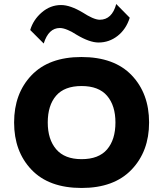

<svg xmlns="http://www.w3.org/2000/svg" viewBox="-20 -923 810 953"><path d="M553 -315Q553 -399 511.5 -447.5Q470 -496 385 -496Q300 -496 258.5 -448Q217 -400 217 -315Q217 -231 259 -182Q301 -133 385 -133Q470 -133 511.5 -181.5Q553 -230 553 -315ZM720 -315Q720 -172 633 -81Q546 10 385 10Q223 10 136.5 -80.5Q50 -171 50 -315Q50 -459 136.5 -549.5Q223 -640 384 -640Q547 -640 633.5 -549.5Q720 -459 720 -315ZM557 -903 624 -835Q606 -778 564 -745Q522 -712 469 -712Q425 -712 361 -750Q333 -768 317 -774Q294 -784 277 -784Q221 -784 197 -707L130 -774Q145 -825 187.5 -861.5Q230 -898 283 -898Q329 -898 392 -860Q415 -845 437 -835Q460 -825 475 -825Q536 -825 557 -903Z"/></svg>

Font: Sinkin Sans 700 Bold
Style: Bold
Weight: 700
Designer: Keith Bates
Foundry: K-Type
Version: Sinkin Sans (version 1.0)  by Keith Bates   •   © 2014   www